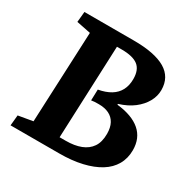

<svg xmlns="http://www.w3.org/2000/svg" viewBox="-158 -851 987 999"><g transform="rotate(30 335.5 -351.5)"><path d="M620 -551Q620 -514 601 -480Q582 -446 547 -419Q512 -392 460 -376V-371Q552 -361 600 -319.5Q648 -278 648 -206Q648 -157 626 -118.5Q604 -80 562 -54Q520 -28 460 -14Q400 0 324 0H32L38 -63L125 -78L149 -623L64 -640L70 -703H366Q493 -703 556.5 -665.5Q620 -628 620 -551ZM332 -388Q376 -396 405.5 -414Q435 -432 450 -460.5Q465 -489 465 -528Q465 -583 434 -607Q403 -631 336 -631H307L284 -74H321Q373 -74 410.5 -88.5Q448 -103 468.5 -133Q489 -163 489 -212Q489 -250 475.5 -275Q462 -300 436.5 -312.5Q411 -325 375 -325Q360 -325 350.5 -324.5Q341 -324 330 -322Z"/></g></svg>

Font: Literata 18pt
Style: Bold Italic
Weight: 700
Italic angle: -2°
Designer: Latin by Veronika Burian and Jose Scaglione. Greek by Irene Vlachou. Cyrillic by Vera Evstafieva
Foundry: TypeTogether
Version: Version 3.103;gftools[0.9.29]